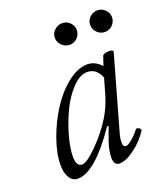

<svg xmlns="http://www.w3.org/2000/svg" viewBox="-118 -688 678 783"><g transform="rotate(-20 221.0 -296.0)"><path d="M242.2 -511.2Q222.7 -511.2 208.3 -525.1Q193.8 -539.1 193.8 -559.1Q193.8 -577.6 208.3 -591.3Q222.7 -605 242.2 -605Q260.7 -605 274.9 -591.3Q289.1 -577.6 289.1 -559.1Q289.1 -539.1 275.1 -525.1Q261.2 -511.2 242.2 -511.2ZM395 -511.2Q375.5 -511.2 361.3 -525.1Q347.2 -539.1 347.2 -559.1Q347.2 -577.6 361.3 -591.3Q375.5 -605 395 -605Q413.6 -605 427.7 -591.3Q441.9 -577.6 441.9 -559.1Q441.9 -539.1 428 -525.1Q414.1 -511.2 395 -511.2ZM86.9 13.2Q64.5 13.2 51.3 -7.3Q38.1 -27.8 38.1 -63Q38.1 -111.8 59.8 -173.1Q81.5 -234.4 115 -287.1Q148.4 -339.8 193.4 -376Q238.3 -412.1 280.8 -412.1Q314.5 -412.1 340.8 -382.8L354 -421.9Q357.4 -431.6 379.4 -432.1Q399.9 -433.1 399.9 -424.8Q400.4 -423.8 399.9 -422.9L308.1 -98.1Q303.2 -79.1 303.2 -64.9Q303.2 -44.9 316.9 -44.9Q325.2 -44.9 342.5 -59.3Q359.9 -73.7 377 -95.2Q380.9 -98.6 386 -96.9Q391.1 -95.2 395 -90.6Q398.9 -85.9 397 -83Q372.1 -43.9 333.7 -15.4Q295.4 13.2 267.1 13.2Q243.2 13.2 243.2 -21Q243.2 -49.3 254.9 -85L276.9 -146L271 -147Q161.1 13.2 86.9 13.2ZM123 -35.2Q142.6 -35.2 189 -81.3Q235.4 -127.4 268.1 -180.2Q292 -218.8 306.2 -265.1L327.1 -337.9Q310.1 -382.8 269 -382.8Q238.3 -382.8 205.8 -349.4Q173.3 -315.9 150.1 -268.1Q127 -220.2 112.1 -167.7Q97.2 -115.2 97.2 -77.1Q97.2 -35.2 123 -35.2Z"/></g></svg>

Font: Junicode SmCond Light
Style: Italic
Weight: 300
Width: 4
Italic angle: -11°
Designer: Peter S. Baker
Version: Version 2.206